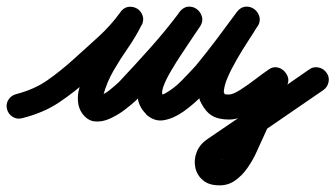

<svg xmlns="http://www.w3.org/2000/svg" viewBox="-48 -316 1005 575"><path d="M18 38Q3 42 -10 34Q-23 26 -27 11Q-31 -4 -23 -17Q-15 -30 0 -34Q54 -48 93 -75Q132 -102 174 -140Q211 -173 247.5 -206.5Q284 -240 313 -280Q323 -294 337 -295.5Q351 -297 363 -290Q374 -283 379 -269.5Q384 -256 376 -241Q358 -205 335 -172Q312 -139 292 -104.5Q272 -70 261 -30Q261 -30 261 -30Q261 -30 261 -30Q259 -22 261 -20Q263 -18 257 -23Q255 -25 249.5 -26Q244 -27 246 -28Q264 -33 280 -46Q296 -59 309 -71Q309 -71 308 -70Q307 -69 307 -69Q355 -120 401.5 -172Q448 -224 490 -280Q501 -295 515.5 -296Q530 -297 541 -289Q552 -281 556.5 -267Q561 -253 552 -238Q545 -228 530 -205.5Q515 -183 497 -156Q479 -129 463.5 -102.5Q448 -76 441 -56Q434 -36 441 -29Q441 -29 441 -29Q442 -29 442 -29Q443 -27 438 -29Q433 -31 435 -32Q441 -33 448 -37Q474 -52 496.5 -75Q519 -98 539 -120Q571 -159 601.5 -199.5Q632 -240 662 -281Q673 -295 687.5 -296Q702 -297 713 -289Q724 -281 728.5 -267.5Q733 -254 724 -239Q712 -219 695 -193Q678 -167 661.5 -138.5Q645 -110 633.5 -83.5Q622 -57 622 -36Q622 -37 622 -38Q622 -39 623 -38Q623 -38 621 -41Q620 -44 620 -44Q625 -35 625 -34Q625 -33 638 -33Q650 -33 672.5 -47.5Q695 -62 718.5 -80Q742 -98 757 -108Q768 -116 780 -114.5Q792 -113 801 -105Q810 -97 814 -85.5Q818 -74 812 -61Q789 -11 765.5 40Q742 91 719 142Q719 142 719 142Q719 142 719 142Q709 164 693 187Q677 210 655.5 225Q634 240 607 239Q607 239 607 239Q608 239 608 239Q578 239 560 224Q542 209 537 186Q532 163 541 139.5Q550 116 574 100Q574 100 574 100Q574 100 574 100Q574 100 574 100Q574 100 574 100Q650 48 726 -3.5Q802 -55 878 -108Q878 -108 878 -108Q878 -108 878 -108Q890 -117 905.5 -114Q921 -111 930 -98Q939 -86 936 -70.5Q933 -55 920 -46Q845 6 768.5 58Q692 110 616 162Q616 162 616 162Q616 162 616 162Q616 162 616 162Q611 166 608 169Q609 168 608 165Q608 164 608 164Q608 164 609 165Q609 165 609 165Q616 165 625 153.5Q634 142 641.5 128.5Q649 115 651 110Q651 110 651 110Q651 110 651 110Q674 60 697.5 9Q721 -42 744 -93Q750 -105 763.5 -102.5Q777 -100 789 -90Q801 -80 806 -67Q811 -54 799 -46Q778 -31 750.5 -10Q723 11 693.5 26.5Q664 42 638 42Q606 42 587 30.5Q568 19 554 -8Q554 -8 553 -11Q551 -14 551 -14Q547 -26 547 -36Q547 -76 566.5 -119Q586 -162 612.5 -202.5Q639 -243 660 -277Q669 -293 684 -293.5Q699 -294 711 -286Q723 -278 728 -264Q733 -250 722 -235Q691 -194 660 -152.5Q629 -111 595 -72Q581 -54 556 -28.5Q531 -3 501.5 18Q472 39 442.5 44Q413 49 388 25Q388 25 389 25Q389 25 389 25Q365 1 364 -30Q363 -61 376.5 -95.5Q390 -130 411.5 -164Q433 -198 454 -227.5Q475 -257 488 -278Q498 -293 513 -294Q528 -295 539 -287Q551 -278 556 -264Q561 -250 550 -236Q507 -177 459 -123.5Q411 -70 361 -17Q361 -17 360 -16Q359 -15 359 -15Q345 -2 324.5 13.5Q304 29 280.5 39.5Q257 50 235 47.5Q213 45 197 22Q187 7 185.5 -13Q184 -33 189 -50Q189 -50 189 -50Q189 -50 189 -50Q200 -93 221 -130Q242 -167 266 -202Q290 -237 310 -275Q318 -291 332.5 -292Q347 -293 360 -285Q372 -277 378 -263.5Q384 -250 373 -236Q342 -192 303 -156Q264 -120 224 -84Q175 -40 128.5 -9Q82 22 18 38Q18 38 18 38Q18 38 18 38Z"/></svg>

Font: FRB American Cursive Guidelines Extrabold
Style: Bold Italic
Weight: 800
Italic angle: -25°
Version: Version 2.0;Modular Font Editor K font №1